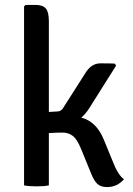

<svg xmlns="http://www.w3.org/2000/svg" viewBox="-20 -755 542 782"><path d="M403 -186 437 -103Q460 -42 485 -25Q457 7 416 7Q390 7 376 -6.5Q362 -20 350 -51L310 -149Q294 -188 276.5 -201.5Q259 -215 235 -215Q211 -215 179 -213V0Q160 4 129 4Q98 4 78 0V-729L84 -735H124Q155 -735 167 -720Q179 -705 179 -669V-299L213 -301Q229 -301 237 -315L325 -453Q350 -497 389 -497Q428 -497 447 -496L453 -488L344 -315Q329 -291 311 -276Q373 -260 403 -186Z"/></svg>

Font: Signika
Style: Regular
Weight: 400
Designer: Anna Giedrys
Foundry: Anna Giedrys
Version: Version 1.001